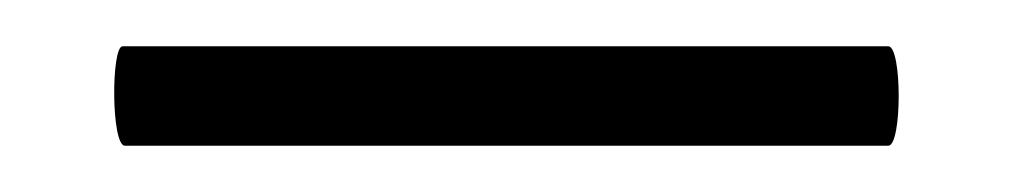

<svg xmlns="http://www.w3.org/2000/svg" viewBox="-20 15 438 83"><path d="M34 78H364C370 78 370 35 364 35H33C28 35 28 78 34 78Z"/></svg>

Font: Cormorant Infant Book
Style: Regular
Weight: 500
Designer: Christian Thalmann (Catharsis Fonts)
Version: Version 1.000;PS 002.000;hotconv 1.0.88;makeotf.lib2.5.64775